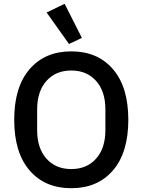

<svg xmlns="http://www.w3.org/2000/svg" viewBox="-20 -981 752 1013"><path d="M576 -82Q495 12 356 12Q217 12 136 -82Q55 -176 55 -349Q55 -522 136 -616Q217 -710 356 -710Q495 -710 576 -616Q657 -522 657 -349Q657 -176 576 -82ZM536 -294V-404Q536 -499 487 -554Q438 -609 356 -609Q274 -609 225 -554Q176 -499 176 -404V-294Q176 -199 225 -144Q274 -89 356 -89Q438 -89 487 -144Q536 -199 536 -294ZM344 -749 226 -915 321 -961 412 -781Z"/></svg>

Font: IBM Plex Sans Medm
Style: Regular
Weight: 500
Designer: Mike Abbink, Paul van der Laan, Pieter van Rosmalen
Foundry: Bold Monday
Version: Version 3.005